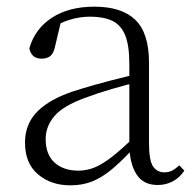

<svg xmlns="http://www.w3.org/2000/svg" viewBox="-20 -542 586 576"><path d="M191 14Q133 14 94 -19Q55 -52 55 -114Q55 -151 71.5 -180.5Q88 -210 125.5 -234Q163 -258 225 -276Q268 -289 312.5 -300.5Q357 -312 397 -321V-297Q357 -287 315.5 -275Q274 -263 237 -249Q170 -225 143.5 -194Q117 -163 117 -125Q117 -78 144 -54Q171 -30 215 -30Q240 -30 263.5 -39.5Q287 -49 316.5 -72Q346 -95 386 -134L392 -89H373Q341 -55 313 -32Q285 -9 256 2.5Q227 14 191 14ZM453 13Q411 13 390.5 -17.5Q370 -48 368 -102V-106V-350Q368 -407 355 -437.5Q342 -468 316 -480Q290 -492 250 -492Q220 -492 190 -483Q160 -474 128 -454L164 -482L145 -402Q141 -382 131 -374Q121 -366 105 -366Q74 -366 68 -397Q85 -456 136 -489Q187 -522 263 -522Q345 -522 386 -482.5Q427 -443 427 -354V-113Q427 -61 439 -43Q451 -25 473 -25Q486 -25 496 -30Q506 -35 518 -46L533 -30Q518 -8 497.5 2.5Q477 13 453 13Z"/></svg>

Font: Noto Serif JP ExtraLight ExtraLight
Style: Regular
Weight: 250
Version: Version 2.003-H1;hotconv 1.1.1;makeotfexe 2.6.0